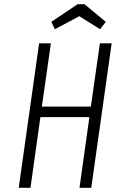

<svg xmlns="http://www.w3.org/2000/svg" viewBox="-20 -893 551 913"><path d="M69 0H125L172 -336H405L358 0H414L511 -687H455L412 -386H179L222 -687H166ZM349 -873 224 -789 241 -754 357 -816 456 -754 483 -789 382 -873Z"/></svg>

Font: Secuela ExtLt
Style: Italic
Weight: 200
Italic angle: -8°
Designer: Fernando Haro
Foundry: deFharo
Version: Version 1.704